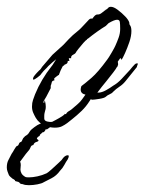

<svg xmlns="http://www.w3.org/2000/svg" viewBox="-105 -357 425 564"><path d="M298 -171Q301 -171 299 -166.5Q297 -162 297 -160L264 -119Q256 -109 246 -102.5Q236 -96 227 -87Q224 -83 217 -80Q210 -77 206 -73Q202 -69 186.5 -66.5Q171 -64 165 -64Q164 -64 162 -66L158 -60Q148 -44 134.5 -31Q121 -18 107 -7Q100 -1 92.5 4.5Q85 10 77 14Q69 18 56 18Q42 18 29 13Q10 6 0 -11Q-4 -18 -7.5 -26Q-11 -34 -11 -44Q-11 -55 -8 -63.5Q-5 -72 -2 -80Q16 -124 47 -163Q49 -165 52.5 -171Q56 -177 60 -183Q55 -179 48.5 -173.5Q42 -168 37 -163Q31 -156 27.5 -153Q24 -150 16 -140Q14 -136 5 -129.5Q-4 -123 -6 -123Q-9 -123 -7.5 -128.5Q-6 -134 10 -150Q13 -152 15 -155Q17 -158 19 -161L49 -196L81 -225Q86 -230 96.5 -241.5Q107 -253 126 -268Q131 -272 141.5 -283.5Q152 -295 156 -299Q161 -304 166 -302L170 -307Q176 -315 182 -314.5Q188 -314 195 -320L204 -327H205V-328Q210 -330 212.5 -333.5Q215 -337 221 -337Q229 -337 241 -328Q253 -319 263 -308.5Q273 -298 275 -290Q275 -288 275 -287Q275 -286 276 -284Q281 -279 281 -266Q281 -251 275 -233.5Q269 -216 262.5 -201.5Q256 -187 252 -181Q252 -181 250.5 -184.5Q249 -188 246 -183L241 -176L242 -168L240 -161H239Q236 -155 227.5 -144Q219 -133 207 -118Q201 -111 194 -102Q187 -93 181 -85H184Q194 -85 206.5 -92Q219 -99 227 -105Q241 -113 252.5 -125.5Q264 -138 277 -152Q281 -157 284 -160.5Q287 -164 291 -168Q294 -171 298 -171ZM134 -104Q145 -112 164 -128.5Q183 -145 210 -182Q214 -187 223 -202.5Q232 -218 234 -223Q239 -234 243.5 -246.5Q248 -259 248 -272Q248 -286 247 -292.5Q246 -299 239 -299Q231 -299 214 -289L206 -281Q180 -265 154 -244Q153 -243 151.5 -242.5Q150 -242 150 -240Q148 -240 140 -231Q132 -222 125 -213Q118 -204 118 -203Q116 -199 109.5 -196Q103 -193 104 -186H97L99 -178H94V-177Q94 -170 87 -168Q85 -166 85 -168Q84 -165 82.5 -164.5Q81 -164 79 -162L73 -150L68 -137Q67 -137 60.5 -132Q54 -127 54 -126L55 -121Q48 -120 47 -115Q46 -110 44 -105V-98L31 -73L25 -63Q24 -62 23 -59Q22 -56 23 -56V-55H25L26 -63Q28 -59 29 -50.5Q30 -42 29 -37Q28 -33 26.5 -27.5Q25 -22 25 -17V-9Q25 -2 34 0Q43 2 48 1Q50 0 59.5 -5Q69 -10 77.5 -15.5Q86 -21 85 -23L86 -22H89Q91 -27 98 -31Q105 -35 109 -39Q116 -45 123.5 -51.5Q131 -58 136 -65L146 -79Q132 -82 132 -94Q132 -98 134 -104ZM-38 184Q-42 184 -46 182Q-47 181 -47.5 180Q-48 179 -50 178Q-51 177 -54.5 176.5Q-58 176 -60 175Q-61 174 -61 173Q-61 172 -63 171Q-64 170 -65 169.5Q-66 169 -68 168Q-72 165 -75 162Q-78 159 -79 157Q-81 152 -83 146.5Q-85 141 -85 135Q-85 122 -80.5 113.5Q-76 105 -71 95Q-69 92 -67 89Q-65 86 -63 82Q-60 78 -58.5 75Q-57 72 -53 71Q-51 70 -50 67Q-49 64 -48 63Q-47 61 -45 60.5Q-43 60 -42 59Q-40 56 -38.5 52Q-37 48 -34 46Q-32 43 -29 41.5Q-26 40 -23 37Q-21 35 -19 31.5Q-17 28 -16 27Q-14 24 -4 16.5Q6 9 12 7Q18 4 27 4Q32 4 36.5 6Q41 8 43 16L33 23H29Q27 30 21 32Q19 32 19 32Q18 34 16.5 35Q15 36 13 38Q12 39 12 40.5Q12 42 10 43Q9 44 7.5 44.5Q6 45 5 47Q2 51 4.5 52Q7 53 8 55Q9 58 2 60Q-5 62 -7 69Q-13 70 -14.5 74Q-16 78 -19 83L-29 95L-46 118Q-44 121 -44 128Q-44 131 -44.5 134.5Q-45 138 -45 141Q-45 146 -42 152Q-39 158 -30 163Q-28 164 -20 164Q-9 164 5 161Q19 158 32 152Q37 149 46.5 140.5Q56 132 65 123.5Q74 115 76 113Q85 99 94 99Q97 99 97 102Q97 105 94 111Q89 118 84 127.5Q79 137 71 145Q61 159 46.5 166.5Q32 174 24 178Q18 182 5 184.5Q-8 187 -20 187Q-32 187 -38 184Z"/></svg>

Font: Cherish
Style: Regular
Weight: 400
Designer: Robert E. Leuschke
Foundry: Robert E. Leuschke
Version: Version 1.005